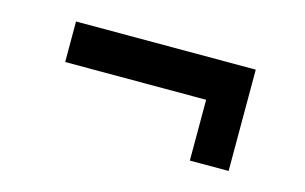

<svg xmlns="http://www.w3.org/2000/svg" viewBox="-44 -460 669 421"><g transform="rotate(15 290.0 -249.0)"><path d="M86 -272V-364H494V-134H406V-272Z"/></g></svg>

Font: Sintony
Style: Bold
Weight: 700
Designer: Eduardo Rodriguez Tunni
Foundry: Eduardo Rodriguez Tunni
Version: Version 1.001